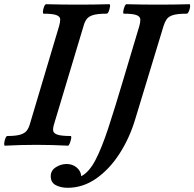

<svg xmlns="http://www.w3.org/2000/svg" viewBox="-29 -688 923 912"><path d="M-6 4Q-10 4 -9 -7.5Q-8 -19 -3.5 -30.5Q1 -42 6 -42Q46 -42 67.5 -48.5Q89 -55 98.5 -68Q108 -81 113 -99L252 -565Q257 -583 257 -596Q257 -609 239.5 -616Q222 -623 178 -623Q174 -623 175 -634Q176 -645 180.5 -656.5Q185 -668 191 -668Q229 -667 266.5 -666.5Q304 -666 341 -666Q378 -666 415.5 -666.5Q453 -667 490 -668Q495 -668 493.5 -656.5Q492 -645 487.5 -634Q483 -623 477 -623Q435 -623 413.5 -616.5Q392 -610 382.5 -597Q373 -584 368 -565L228 -99Q222 -80 223.5 -67.5Q225 -55 243.5 -48.5Q262 -42 306 -42Q311 -42 309 -30.5Q307 -19 302.5 -7.5Q298 4 294 4Q256 2 218.5 1Q181 0 144 0Q106 0 68.5 1Q31 2 -6 4ZM292 204Q260 204 236 191.5Q212 179 212 149Q212 122 236 106.5Q260 91 288 91Q315 91 335 107.5Q355 124 357 149Q394 130 424 73Q454 16 485.5 -80Q517 -176 557 -311L633 -565Q638 -583 637.5 -596Q637 -609 620 -616Q603 -623 559 -623Q555 -623 556.5 -634Q558 -645 562.5 -656.5Q567 -668 572 -668Q609 -667 646.5 -666.5Q684 -666 722 -666Q759 -666 796.5 -666.5Q834 -667 871 -668Q875 -668 874 -656.5Q873 -645 868 -634Q863 -623 858 -623Q815 -623 793.5 -616.5Q772 -610 763 -597Q754 -584 748 -565L614 -124Q587 -33 539 41.5Q491 116 428 160Q365 204 292 204Z"/></svg>

Font: Junicode SmExp
Style: Bold Italic
Weight: 700
Width: 6
Italic angle: -11°
Designer: Peter S. Baker
Version: Version 2.205; ttfautohint (v1.8.4)